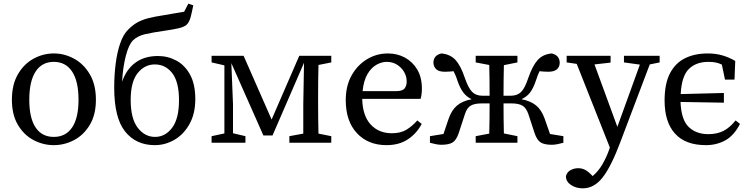

<svg xmlns="http://www.w3.org/2000/svg" viewBox="-20 -780 4092 1049"><path d="M274 13Q216 13 163.5 -14.5Q111 -42 78 -97.5Q45 -153 45 -235Q45 -318 78 -374.5Q111 -431 163.5 -459.5Q216 -488 274 -488Q332 -488 384.5 -459.5Q437 -431 470.5 -374.5Q504 -318 504 -235Q504 -153 470.5 -97.5Q437 -42 384.5 -14.5Q332 13 274 13ZM274 -32Q339 -32 374 -83.5Q409 -135 409 -235Q409 -336 374 -389Q339 -442 274 -442Q209 -442 174.5 -389Q140 -336 140 -235Q140 -135 174.5 -83.5Q209 -32 274 -32Z M826 13Q723 13 663.5 -61.5Q604 -136 604 -301Q604 -370 612 -432.5Q620 -495 637 -544Q654 -593 681 -619Q706 -644 731.5 -658Q757 -672 790 -680.5Q823 -689 869 -696Q898 -701 927.5 -706Q957 -711 986 -716L1009 -760L1036 -751Q1029 -715 1022 -688Q1015 -661 1001 -646Q987 -633 957.5 -626Q928 -619 879 -612Q816 -603 774 -593.5Q732 -584 707 -560Q683 -536 667 -473Q651 -410 647 -333Q670 -401 719.5 -437.5Q769 -474 843 -474Q897 -474 943.5 -449Q990 -424 1018.5 -372Q1047 -320 1047 -239Q1047 -159 1015.5 -102.5Q984 -46 933.5 -16.5Q883 13 826 13ZM827 -32Q883 -32 920.5 -82Q958 -132 958 -232Q958 -333 921 -380.5Q884 -428 826 -428Q770 -428 732 -380.5Q694 -333 694 -234Q694 -132 732.5 -82Q771 -32 827 -32Z M1136 0V-36L1206 -51V-423L1136 -439V-475H1311L1464 -127L1615 -475H1790V-439L1720 -425Q1719 -388 1718.5 -343.5Q1718 -299 1718 -265V-210Q1718 -176 1718.5 -132Q1719 -88 1720 -50L1790 -36V0H1561V-36L1637 -50V-210L1641 -437L1469 -40H1419L1244 -435L1253 -210V-52L1321 -36V0Z M2093 -442Q2065 -442 2036.5 -426Q2008 -410 1987.5 -375Q1967 -340 1961 -282H2143Q2179 -282 2190.5 -297Q2202 -312 2202 -334Q2202 -363 2187.5 -387.5Q2173 -412 2148.5 -427Q2124 -442 2093 -442ZM2092 13Q1991 13 1930 -52.5Q1869 -118 1869 -233Q1869 -310 1900.5 -367Q1932 -424 1984.5 -456Q2037 -488 2099 -488Q2151 -488 2193 -465Q2235 -442 2260 -399.5Q2285 -357 2285 -296Q2285 -279 2283 -264.5Q2281 -250 2278 -240H1959Q1961 -148 2005 -100Q2049 -52 2121 -52Q2169 -52 2201 -71.5Q2233 -91 2260 -122L2284 -103Q2256 -50 2208 -18.5Q2160 13 2092 13Z M3058 0Q3044 4 3026.5 7.5Q3009 11 2995 11Q2955 11 2934.5 -1.5Q2914 -14 2901 -52L2867 -156Q2855 -191 2834 -203Q2813 -215 2775 -215H2731Q2731 -175 2731.5 -131Q2732 -87 2733 -51L2807 -36V0H2579V-36L2653 -50Q2654 -86 2654.5 -130.5Q2655 -175 2655 -215H2611Q2573 -215 2552 -203Q2531 -191 2520 -156L2486 -52Q2473 -14 2452.5 -1.5Q2432 11 2391 11Q2377 11 2360 7.5Q2343 4 2329 0V-36L2403 -48L2431 -131Q2448 -179 2477 -203.5Q2506 -228 2557 -238Q2529 -251 2511 -275Q2493 -299 2479 -340Q2474 -356 2468.5 -368.5Q2463 -381 2458 -391Q2447 -390 2436 -389Q2425 -388 2411 -388Q2378 -388 2363.5 -401.5Q2349 -415 2348 -437Q2348 -456 2358 -469Q2368 -482 2391 -488Q2439 -484 2468 -453Q2497 -422 2519 -356Q2539 -298 2560 -277.5Q2581 -257 2615 -257H2655Q2655 -298 2654.5 -343Q2654 -388 2653 -425L2579 -439V-475H2807V-439L2733 -424Q2732 -386 2731.5 -340Q2731 -294 2731 -257H2771Q2806 -257 2827 -277.5Q2848 -298 2867 -356Q2890 -422 2918.5 -453Q2947 -484 2995 -488Q3018 -482 3028 -469Q3038 -456 3038 -437Q3038 -415 3023 -401.5Q3008 -388 2975 -388Q2961 -388 2950 -389Q2939 -390 2928 -391Q2923 -381 2918 -368.5Q2913 -356 2908 -340Q2894 -298 2876 -274.5Q2858 -251 2829 -238Q2880 -228 2909.5 -203.5Q2939 -179 2956 -131L2985 -48L3058 -36Z M3389 -439V-475H3584V-439L3530 -428L3369 -3Q3319 130 3272.5 189.5Q3226 249 3164 249Q3127 249 3099.5 230.5Q3072 212 3072 183Q3077 161 3096.5 150Q3116 139 3139 139Q3159 139 3176 147.5Q3193 156 3213 177L3218 182Q3250 155 3272 116.5Q3294 78 3308 38L3312 26L3131 -431L3076 -439V-475H3316V-438L3228 -428L3353 -87L3476 -427Z M3837 13Q3725 13 3668 -50Q3611 -113 3611 -231Q3611 -323 3640.5 -379.5Q3670 -436 3723 -462Q3776 -488 3847 -488Q3890 -488 3926.5 -477.5Q3963 -467 3997 -447L3993 -345H3941L3924 -427Q3908 -435 3890.5 -438.5Q3873 -442 3850 -442Q3783 -442 3743.5 -403Q3704 -364 3699 -266L3935 -272V-219L3698 -223Q3702 -125 3743 -86Q3784 -47 3850 -47Q3897 -47 3932 -64.5Q3967 -82 3999 -122L4023 -103Q3990 -39 3942.5 -13Q3895 13 3837 13Z"/></svg>

Font: Source Serif Pro
Style: Regular
Weight: 400
Designer: Frank Grießhammer
Foundry: Adobe Systems Incorporated
Version: Version 3.001;hotconv 1.0.111;makeotfexe 2.5.65597